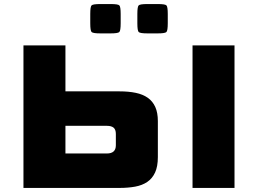

<svg xmlns="http://www.w3.org/2000/svg" viewBox="-20 -923 1267 943"><path d="M95.2 0V-700H301.4V-474.3H566.4Q611.6 -474.3 646.7 -467Q681.8 -459.7 706 -442.6Q730.1 -425.5 742.7 -397.5Q755.3 -369.5 755.3 -328.3V-151.5Q755.3 -105.3 741.7 -75.8Q728.1 -46.3 703.3 -29.5Q678.5 -12.7 643.7 -6.3Q609 0 566.4 0ZM301.4 -169.2H505.2Q526.9 -169.2 538 -179.3Q549 -189.4 549 -209.6V-264.7Q549 -286.7 538 -295.9Q526.9 -305 505.2 -305H301.4ZM925.6 0V-700H1131.8V0ZM423.3 -808.8V-854.3Q423.3 -890.4 429.9 -896.7Q436.6 -903.1 473.1 -903.1H522.8Q559.4 -903.1 566 -896.7Q572.7 -890.4 572.7 -854.3V-808.8Q572.7 -772.3 566 -765.7Q559.4 -759 522.8 -759H473.1Q436.6 -759 429.9 -765.7Q423.3 -772.3 423.3 -808.8ZM654.6 -808.8V-854.3Q654.6 -890.4 661.2 -896.7Q667.9 -903.1 704.4 -903.1H754.2Q790.7 -903.1 797.3 -896.7Q804 -890.4 804 -854.3V-808.8Q804 -772.3 797.3 -765.7Q790.7 -759 754.2 -759H704.4Q667.9 -759 661.2 -765.7Q654.6 -772.3 654.6 -808.8Z"/></svg>

Font: Science Gothic
Style: Regular
Weight: 400
Designer: Thomas Phinney, Vassil Kateliev, Brandon Buerkle
Foundry: Font Detective LLC
Version: Version 1.018